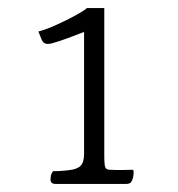

<svg xmlns="http://www.w3.org/2000/svg" viewBox="-20 -885 440 475"><path d="M75 -807Q94 -812 119.5 -823.5Q145 -835 167 -847Q189 -859 195 -865H238V-501Q238 -477 240.5 -471Q243 -465 252 -465Q271 -464 285.5 -464.5Q300 -465 306 -465Q308 -465 309 -465Q311 -464 310.5 -455.5Q310 -447 308 -442Q305 -433 300.5 -431.5Q296 -430 294 -430H117Q105 -430 105 -441Q105 -455 112 -462Q112 -462 112 -462Q112 -462 112 -462Q113 -461 128.5 -462Q144 -463 150 -464Q171 -466 179.5 -475Q188 -484 188 -504V-806Q168 -798 146 -790Q124 -782 109 -778Q89 -772 83 -787Z"/></svg>

Font: Gowun Batang
Style: Regular
Weight: 400
Designer: Yanghee Ryu
Foundry: Yanghee Ryu
Version: Version 2.000